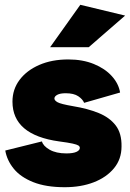

<svg xmlns="http://www.w3.org/2000/svg" viewBox="-20 -770 542 801"><path d="M250 11Q172 11 119 -10Q66 -31 37.5 -66Q9 -101 2 -142L155 -180Q160 -161 187 -145.5Q214 -130 257 -130Q285 -130 299 -136.5Q313 -143 313 -153Q313 -159 307 -163Q301 -167 283 -171Q265 -175 227 -180Q32 -207 32 -346Q32 -397 61.5 -436.5Q91 -476 143.5 -499Q196 -522 265 -522Q325 -522 371.5 -503Q418 -484 446.5 -452.5Q475 -421 481 -384L331 -341Q325 -356 306.5 -368.5Q288 -381 254 -381Q231 -381 219 -374.5Q207 -368 207 -359Q207 -351 220 -343.5Q233 -336 285 -327Q346 -317 391.5 -298.5Q437 -280 462.5 -247Q488 -214 487 -159Q487 -106 455.5 -68Q424 -30 371 -9.5Q318 11 250 11ZM189 -573 315 -750 502 -705 350 -573Z"/></svg>

Font: Livvic Black
Style: Regular
Weight: 900
Designer: Jacques Le Bailly, Baron von Fonthausen
Version: Version 1.001; ttfautohint (v1.8.2)